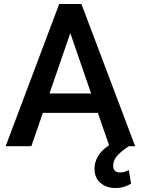

<svg xmlns="http://www.w3.org/2000/svg" viewBox="-20 -731 703 960"><path d="M8.3 0 275.9 -710.9H387.2L655.8 0H624.5Q590.3 22 568.1 45.2Q545.9 68.4 545.9 97.7Q545.9 112.3 553.5 121.8Q561 131.3 580.6 131.3Q595.2 131.3 606.2 127.2Q617.2 123 624 119.6L635.3 187.5Q623 194.8 604 201.9Q585 209 555.7 209Q512.7 209 482.7 184.1Q452.6 159.2 452.6 111.3Q452.6 81.1 469.2 51.3Q485.8 21.5 525.4 -4.9L469.2 -166.5H194.3L136.7 0ZM227.5 -263.7H435.5L331.5 -565.4Z"/></svg>

Font: Vazirmatn UI Medium
Style: Regular
Weight: 500
Designer: Saber Rastikerdar
Foundry: Saber Rastikerdar
Version: Version 33.003